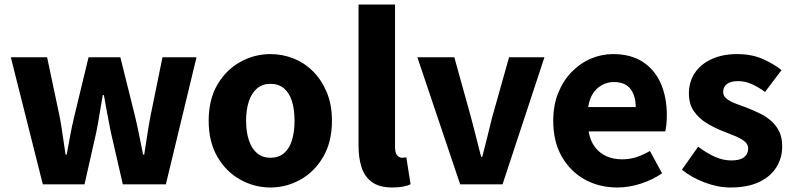

<svg xmlns="http://www.w3.org/2000/svg" viewBox="-20 -818 3523 852"><path d="M170 0 28 -564H189L245 -299Q253 -257 258.5 -216Q264 -175 271 -132H276Q284 -175 291.5 -216.5Q299 -258 309 -299L373 -564H514L580 -299Q590 -257 598 -216Q606 -175 615 -132H620Q627 -175 633 -216Q639 -257 647 -299L701 -564H852L716 0H525L472 -231Q464 -270 456.5 -310.5Q449 -351 441 -396H436Q428 -351 421.5 -310.5Q415 -270 407 -230L355 0Z M1180 14Q1109 14 1046 -21Q983 -56 944.5 -122.5Q906 -189 906 -282Q906 -376 944.5 -442Q983 -508 1046 -543Q1109 -578 1180 -578Q1233 -578 1282.5 -558.5Q1332 -539 1370 -500.5Q1408 -462 1430.5 -407.5Q1453 -353 1453 -282Q1453 -189 1414.5 -122.5Q1376 -56 1313.5 -21Q1251 14 1180 14ZM1180 -118Q1216 -118 1240 -138Q1264 -158 1275.5 -195.5Q1287 -233 1287 -282Q1287 -332 1275.5 -369Q1264 -406 1240 -426Q1216 -446 1180 -446Q1145 -446 1121 -426Q1097 -406 1084.5 -369Q1072 -332 1072 -282Q1072 -233 1084.5 -195.5Q1097 -158 1121 -138Q1145 -118 1180 -118Z M1721 14Q1665 14 1632 -9Q1599 -32 1585 -74Q1571 -116 1571 -171V-798H1733V-165Q1733 -138 1743 -128Q1753 -118 1763 -118Q1768 -118 1772 -118.5Q1776 -119 1783 -120L1802 0Q1789 6 1769 10Q1749 14 1721 14Z M2022 0 1832 -564H1996L2071 -294Q2082 -252 2093 -208.5Q2104 -165 2115 -122H2120Q2131 -165 2142 -208.5Q2153 -252 2163 -294L2239 -564H2396L2210 0Z M2720 14Q2639 14 2575 -21.5Q2511 -57 2473 -123Q2435 -189 2435 -282Q2435 -351 2457 -405.5Q2479 -460 2517 -499Q2555 -538 2602.5 -558Q2650 -578 2700 -578Q2780 -578 2833 -543Q2886 -508 2912.5 -447Q2939 -386 2939 -308Q2939 -285 2937 -265.5Q2935 -246 2932 -235H2592Q2599 -193 2620 -165.5Q2641 -138 2671.5 -124.5Q2702 -111 2741 -111Q2774 -111 2803.5 -120.5Q2833 -130 2864 -148L2918 -49Q2876 -20 2823.5 -3Q2771 14 2720 14ZM2590 -343H2801Q2801 -392 2778 -423Q2755 -454 2703 -454Q2677 -454 2653 -441.5Q2629 -429 2612.5 -405Q2596 -381 2590 -343Z M3222 14Q3166 14 3107.5 -8Q3049 -30 3006 -65L3078 -167Q3117 -138 3153 -122Q3189 -106 3225 -106Q3264 -106 3282 -120.5Q3300 -135 3300 -159Q3300 -178 3283.5 -191Q3267 -204 3240.5 -215Q3214 -226 3185 -237Q3150 -251 3116 -271.5Q3082 -292 3059.5 -324Q3037 -356 3037 -403Q3037 -455 3063.5 -494.5Q3090 -534 3138.5 -556Q3187 -578 3251 -578Q3315 -578 3364 -556.5Q3413 -535 3448 -507L3375 -410Q3345 -432 3315.5 -445Q3286 -458 3256 -458Q3222 -458 3205.5 -445Q3189 -432 3189 -410Q3189 -392 3204 -380Q3219 -368 3244 -358.5Q3269 -349 3299 -338Q3326 -327 3353 -314Q3380 -301 3402.5 -281Q3425 -261 3438 -234Q3451 -207 3451 -168Q3451 -117 3425 -75.5Q3399 -34 3348 -10Q3297 14 3222 14Z"/></svg>

Font: Noto Sans KR Thin ExtraBold
Style: Regular
Weight: 800
Version: Version 2.004-H2;hotconv 1.0.118;makeotfexe 2.5.65603